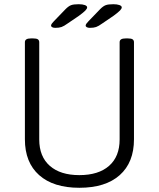

<svg xmlns="http://www.w3.org/2000/svg" viewBox="-20 -884 752 910"><path d="M356 6Q233 6 165.5 -54Q98 -114 98 -224V-684Q98 -693 105 -697.5Q112 -702 128 -702H136Q153 -702 159.5 -697.5Q166 -693 166 -684V-223Q166 -142 216 -98Q266 -54 356 -54Q447 -54 497 -98Q547 -142 547 -223V-684Q547 -693 554 -697.5Q561 -702 577 -702H585Q602 -702 608.5 -697.5Q615 -693 615 -684V-224Q615 -114 547.5 -54Q480 6 356 6ZM242 -752Q233 -752 227.5 -755Q222 -758 222 -763Q222 -767 226 -772.5Q230 -778 236 -784L291 -841Q305 -855 317 -859.5Q329 -864 353 -864Q371 -864 382 -860Q393 -856 393 -849Q393 -843 385 -834.5Q377 -826 354 -809L301 -773Q283 -760 271.5 -756Q260 -752 242 -752ZM406 -752Q397 -752 391.5 -755Q386 -758 386 -763Q386 -767 390 -772.5Q394 -778 400 -784L455 -841Q469 -855 481 -859.5Q493 -864 517 -864Q535 -864 546 -860Q557 -856 557 -849Q557 -843 549 -834.5Q541 -826 518 -809L465 -773Q447 -760 435.5 -756Q424 -752 406 -752Z"/></svg>

Font: Asap Light
Style: Regular
Weight: 300
Designer: Pablo Cosgaya
Foundry: Omnibus-Type
Version: Version 3.001